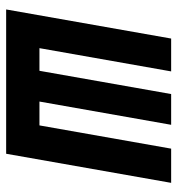

<svg xmlns="http://www.w3.org/2000/svg" viewBox="5 -595 590 640"><g transform="rotate(90 300.0 -275.0)"><path d="M492.5 -0.5H11.5L108.5 -550.5H218L140.5 -111.5H216L293.5 -550.5H396L318.5 -111.5H398L475.5 -550.5H589.5Z"/></g></svg>

Font: JuliaMono ExtraBold
Style: Italic
Weight: 800
Italic angle: -9°
Monospace: yes
Designer: cormullion
Foundry: corm
Version: Version 0.057; ttfautohint (v1.8.4)